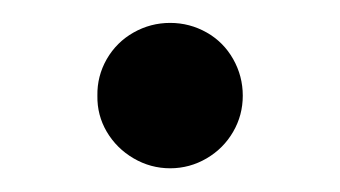

<svg xmlns="http://www.w3.org/2000/svg" viewBox="-20 -140 294 166"><path d="M64.2 -57.3Q63.9 -74.2 72.3 -88.9Q80.8 -103.6 95.5 -111.9Q110.2 -120.2 127.1 -120.2Q144 -120.2 158.7 -111.9Q173.3 -103.6 181.6 -88.9Q189.9 -74.2 189.9 -57.3Q189.9 -40.4 181.6 -26.1Q173.3 -11.7 158.7 -3.1Q144 5.5 127.1 5.5Q110.2 5.5 95.5 -3.1Q80.8 -11.7 72.3 -26.1Q63.9 -40.4 64.2 -57.3Z"/></svg>

Font: Pretendard Variable
Style: Regular
Weight: 400
Designer: Base glyphs from Inter by Rasmus Andersson; Hangul glyphs from Noto Sans CJK(Source Han Sans) by Jang Soo-young and Kang
Foundry: Kil Hyung-jin
Version: Version 1.100;FEAKit 1.0